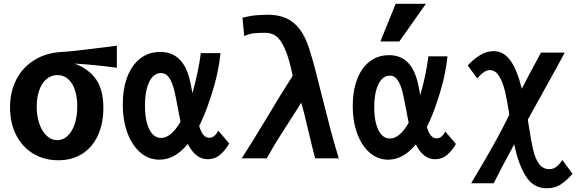

<svg xmlns="http://www.w3.org/2000/svg" viewBox="-20 -828 3040 1004"><path d="M32.5 -266Q32.5 -347.5 65.2 -411.8Q98 -476 160 -514.2Q222 -552.5 306 -556.5Q335.5 -558 400.8 -565.5Q466 -573 524.5 -580.5L591 -589V-473.5Q480.5 -489 370.5 -495.5Q444 -467.5 482.2 -413.2Q520.5 -359 520.5 -264Q520.5 -182.5 492.2 -120.5Q464 -58.5 410.8 -24.2Q357.5 10 284.5 10Q211 10 153.8 -24.5Q96.5 -59 64.5 -121.8Q32.5 -184.5 32.5 -266ZM384 -271.5Q384 -321.5 371.2 -358.8Q358.5 -396 335 -415.8Q311.5 -435.5 280.5 -435.5Q248 -435.5 223.2 -414.5Q198.5 -393.5 185.2 -356.2Q172 -319 172 -270.5Q172 -220.5 186 -180.5Q200 -140.5 224.5 -117.8Q249 -95 279.5 -95Q309.5 -95 333.2 -117Q357 -139 370.5 -179Q384 -219 384 -271.5Z M622 -280Q622 -364 645.8 -426.2Q669.5 -488.5 713.8 -522.5Q758 -556.5 818.5 -556.5Q923 -556.5 963 -442.5Q976.5 -402 986 -340.5Q1001 -392.5 1013 -450Q1025 -507.5 1030 -550H1133Q1124 -458.5 1095 -362.2Q1066 -266 1036 -199.5L1021.5 -169Q1031.5 -137.5 1043.8 -122.5Q1056 -107.5 1075 -107.5Q1101.5 -107.5 1121.5 -144.5L1178.5 -78Q1161 -45.5 1133 -20.5Q1105 4.5 1064.5 4.5Q1003 4.5 962 -75.5Q895 7 814 7Q756.5 7 712.8 -31.5Q669 -70 645.5 -135.5Q622 -201 622 -280ZM821.5 -106.5Q874.5 -106.5 924 -191.5L916.5 -229Q909 -270 901 -310.2Q893 -350.5 887 -371Q875.5 -408.5 860.2 -427.2Q845 -446 821 -446Q796.5 -446 777.8 -426Q759 -406 748.5 -367.8Q738 -329.5 738 -276Q738 -221.5 748.8 -183.5Q759.5 -145.5 778.2 -126Q797 -106.5 821.5 -106.5Z M1382.5 -224Q1413 -275.5 1446.2 -329.5Q1479.5 -383.5 1510.5 -431.5Q1492 -523 1470 -572.2Q1448 -621.5 1423.8 -639Q1399.5 -656.5 1368.5 -656.5Q1328.5 -656.5 1306.8 -654Q1285 -651.5 1257 -639.5L1248 -735.5Q1286.5 -744.5 1305.2 -746.8Q1324 -749 1364.5 -750.5L1380 -751Q1434.5 -751 1475.5 -733.2Q1516.5 -715.5 1547.2 -675.2Q1578 -635 1598.5 -568.5Q1615.5 -514.5 1630.2 -457.8Q1645 -401 1665.5 -318Q1691 -216.5 1709.5 -146.5Q1728 -76.5 1751.5 0H1628Q1621 -26 1612.2 -61.8Q1603.5 -97.5 1595.5 -131Q1586 -170.5 1575.8 -213.2Q1565.5 -256 1555.5 -291L1503.5 -209.5Q1462.5 -146.5 1434.8 -102Q1407 -57.5 1375 0H1244Q1297.5 -82.5 1382.5 -224Z M1824.5 -271.5Q1824.5 -353 1847.5 -413.5Q1870.5 -474 1913.5 -506.8Q1956.5 -539.5 2015 -539.5Q2116.5 -539.5 2155 -429Q2167.5 -392.5 2177.5 -330Q2192.5 -381 2204 -436.8Q2215.5 -492.5 2220 -533.5H2320Q2311 -444.5 2283.2 -351.5Q2255.5 -258.5 2226 -193.5L2212 -163.5Q2221.5 -133.5 2233.5 -119Q2245.5 -104.5 2263.5 -104.5Q2290 -104.5 2308.5 -140L2364 -75.5Q2347 -44 2320 -19.8Q2293 4.5 2253.5 4.5Q2193 4.5 2154.5 -73Q2088 7 2010.5 7Q1954.5 7 1912.2 -30.5Q1870 -68 1847.2 -131.5Q1824.5 -195 1824.5 -271.5ZM1969 -611 2049 -808H2207L2068 -611ZM2018 -103.5Q2069.5 -103.5 2117 -185.5L2110 -222L2107 -239Q2089.5 -331 2081.5 -360Q2070 -396.5 2055.5 -414.5Q2041 -432.5 2017.5 -432.5Q1994 -432.5 1975.8 -413.2Q1957.5 -394 1947.2 -356.8Q1937 -319.5 1937 -267.5Q1937 -215 1947.5 -178Q1958 -141 1976.2 -122.2Q1994.5 -103.5 2018 -103.5Z M2669 -73.5Q2604.5 44 2561.5 130.5H2443.5Q2583.5 -102 2643.5 -228.5Q2632 -302 2620.8 -350Q2609.5 -398 2590 -429.8Q2570.5 -461.5 2540.5 -461.5Q2512.5 -461.5 2475.5 -418L2426 -485.5Q2450 -513 2485.8 -536.8Q2521.5 -560.5 2561 -560.5Q2613.5 -560.5 2648.8 -512Q2684 -463.5 2708.5 -364Q2747 -439 2809 -553H2933Q2902 -493.5 2815 -338L2740 -202.5L2744.5 -173Q2757.5 -90 2767.8 -45.2Q2778 -0.5 2798.2 28Q2818.5 56.5 2852.5 56.5Q2873 56.5 2889.5 44Q2906 31.5 2920.5 8.5L2974 80.5Q2947 112 2915.5 134.2Q2884 156.5 2839 156.5Q2768 156.5 2728.8 92.2Q2689.5 28 2669 -73.5Z"/></svg>

Font: JuliaMono ExtraBold
Style: Regular
Weight: 800
Monospace: yes
Designer: cormullion
Foundry: corm
Version: Version 0.055; ttfautohint (v1.8.4)